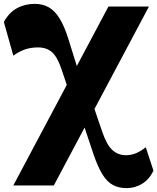

<svg xmlns="http://www.w3.org/2000/svg" viewBox="-22 -764 814 994"><path d="M47 196 539.3 -730H749L256.7 196ZM633.2 210Q593.2 210 562.9 193.9Q532.5 177.7 508.5 139.1Q484.5 100.5 462 34.2L393 -171.8L449.2 -252.3L506.5 -84Q530 -14.7 559.5 12.4Q589 39.5 629.7 39.5Q657.5 39.5 682.6 29Q707.7 18.5 732.7 -1.7L772.5 119.8Q750.7 165 713.6 187.5Q676.5 210 633.2 210ZM341.2 -273 297 -403.5Q276 -467.8 248 -493.1Q220 -518.5 175.2 -518.5Q136.2 -518.5 106 -507.6Q75.7 -496.8 47 -476L-2 -650Q24.5 -699 65.7 -721.5Q107 -744 158.2 -744Q198.7 -744 230.1 -726.4Q261.5 -708.7 286.2 -669Q311 -629.2 331.7 -563L404 -331.5Z"/></svg>

Font: Savate ExtraLight
Style: Regular
Weight: 200
Designer: Max Esnée
Foundry: Plomb Type
Version: Version 2.000